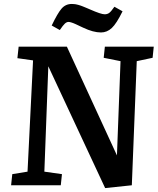

<svg xmlns="http://www.w3.org/2000/svg" viewBox="-20 -936 799 970"><path d="M490.2 -772Q451.2 -772 400.9 -795.9Q396.5 -797.9 387.7 -802Q378.9 -806.2 374.5 -808.3Q370.1 -810.5 363 -813.7Q356 -816.9 351.6 -818.6Q347.2 -820.3 342 -822Q336.9 -823.7 333 -824.5Q329.1 -825.2 326.2 -825.2Q316.9 -825.2 307.6 -816.7Q298.3 -808.1 282.2 -784.2L241.2 -807.1Q271 -869.6 291.3 -892.8Q311.5 -916 342.8 -916Q347.2 -916 351.8 -915.5Q356.4 -915 359.9 -914.8Q363.3 -914.6 368.4 -913.1Q373.5 -911.6 376.5 -911.1Q379.4 -910.6 385.3 -908.4Q391.1 -906.2 393.6 -905.5Q396 -904.8 403.3 -901.6Q410.6 -898.4 412.8 -897.7Q415 -897 423.8 -893.1Q432.6 -889.2 435.1 -888.2Q490.7 -863.8 508.8 -863.8Q522 -863.8 531.5 -870.6Q541 -877.4 558.1 -901.9L599.1 -878.9Q568.8 -816.9 544.7 -794.4Q520.5 -772 490.2 -772ZM570.8 -150.9 588.9 -627 503.9 -644 509.8 -700.2H756.8L751 -644L670.9 -627L646 0L511.2 14.2L224.1 -601.1L204.1 -68.8L293 -56.2L287.1 0H36.1L42 -56.2L119.1 -68.8L147 -630.9L67.9 -642.1L74.2 -700.2H317.9Z"/></svg>

Font: Literata Book
Style: Bold Italic
Weight: 700
Italic angle: -3°
Designer: Latin by Veronika Burian and Jose Scaglione. Greek by Irene Vlachou. Cyrillic by Vera Evstafieva
Foundry: TypeTogether
Version: Version 1.003;PS 001.003;hotconv 1.0.88;makeotf.lib2.5.64775